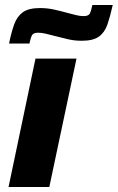

<svg xmlns="http://www.w3.org/2000/svg" viewBox="-20 -743 468 763"><path d="M14 0 121 -510H284L176 0ZM16 -570Q25 -615 36.5 -646.5Q48 -678 71 -694.5Q94 -711 139 -711Q168 -711 195 -705Q222 -699 247 -692Q266 -687 282 -683Q298 -679 312 -679Q331 -679 336.5 -688.5Q342 -698 347 -723H428Q418 -678 407 -646Q396 -614 373 -597.5Q350 -581 305 -581Q275 -581 248.5 -587.5Q222 -594 198 -600Q179 -605 162 -609Q145 -613 132 -613Q113 -613 107.5 -603.5Q102 -594 97 -570Z"/></svg>

Font: Saira
Style: Bold Italic
Weight: 700
Italic angle: -12°
Designer: Hector Gatti with collaboration of the Omnibus-Type team
Foundry: Omnibus-Type
Version: Version 1.100; ttfautohint (v1.8.3)